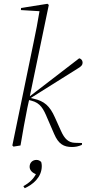

<svg xmlns="http://www.w3.org/2000/svg" viewBox="-20 -766 471 1011"><path d="M45 0 51 6 88 0C100 -73 111 -132 124 -198L133 -239L145 -236C193 -224 209 -192 229 -144L265 -61C288 -7 316 8 359 8C378 8 392 5 411 -3L412 -13L375 -14C341 -15 320 -34 301 -77L269 -148C242 -209 212 -234 158 -246L142 -250L389 -405C408 -416 415 -424 415 -436C415 -448 407 -457 397 -459L137 -259L237 -740L230 -746L91 -724L90 -713L188 -707C179 -652 169 -599 157 -543ZM200 108C200 101 199 94 197 87C190 80 182 76 172 76C152 76 136 90 136 112C136 129 148 143 169 151C157 175 135 197 103 214L110 225C151 207 200 169 200 108Z"/></svg>

Font: Source Serif 4 Display Light
Style: Italic
Weight: 300
Italic angle: -12°
Designer: Frank Grießhammer
Foundry: Adobe Systems Incorporated
Version: Version 4.004;hotconv 1.0.117;makeotfexe 2.5.65602